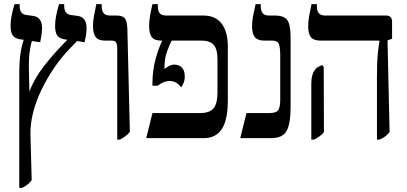

<svg xmlns="http://www.w3.org/2000/svg" viewBox="-20 -667 1965 927"><path d="M73 240V-301Q73 -368 78.5 -406Q84 -444 94 -473V-475L78 -477Q53 -481 42 -495.5Q31 -510 31 -543Q31 -563 35.5 -588.5Q40 -614 50 -647H75V-638Q75 -600 105 -595L141 -590Q183 -584 183 -531Q183 -514 180 -496Q177 -478 174 -463L134 -469Q126 -443 122 -407.5Q118 -372 120 -308L122 -225Q144 -285 189.5 -344Q235 -403 283 -452L305 -475L292 -477Q267 -481 256.5 -495.5Q246 -510 246 -542Q246 -584 265 -647H290V-638Q290 -600 320 -595L356 -590Q398 -584 398 -531Q398 -514 395 -496Q392 -478 388 -463L352 -469L313 -428Q276 -390 242.5 -341Q209 -292 182 -237Q155 -182 140.5 -126Q126 -70 127 -19L133 203Q122 217 111.5 225Q101 233 87 240Z M546 7V-431Q546 -453 541 -462Q536 -471 517 -471H487Q455 -471 442 -488Q429 -505 429 -541Q429 -562 433 -585.5Q437 -609 445 -647H471V-637Q471 -616 480 -604Q489 -592 511 -592H544Q572 -592 583 -578Q594 -564 595 -526L607 -30Q595 -16 583.5 -8Q572 0 559 7Z M686 0 716 -121H944Q993 -121 1011.5 -144.5Q1030 -168 1030 -219V-380Q1030 -430 1011.5 -450.5Q993 -471 953 -471H809Q799 -453 786.5 -418.5Q774 -384 774 -339V-334Q783 -341 795.5 -348Q808 -355 822 -355Q843 -355 857.5 -341.5Q872 -328 872 -298Q872 -279 866 -266Q860 -253 855 -245Q845 -259 831 -267.5Q817 -276 798 -276Q771 -276 741 -253H716V-264Q716 -327 731.5 -383Q747 -439 763 -469V-471H758Q726 -471 713 -487.5Q700 -504 700 -541Q700 -563 704 -587.5Q708 -612 716 -647H742V-637Q742 -615 751 -603.5Q760 -592 782 -592H962Q1020 -592 1050 -553Q1080 -514 1080 -442V-183Q1080 -88 1051 -44Q1022 0 964 0Z M1140 0 1170 -121H1280Q1313 -121 1323 -135Q1333 -149 1333 -186V-397Q1333 -440 1326 -455.5Q1319 -471 1294 -471H1255Q1224 -471 1210.5 -487.5Q1197 -504 1197 -540Q1197 -563 1201.5 -587.5Q1206 -612 1214 -647H1239V-637Q1239 -615 1248 -603.5Q1257 -592 1279 -592H1306Q1352 -592 1367.5 -569.5Q1383 -547 1383 -486V-151Q1383 -69 1363.5 -34.5Q1344 0 1289 0Z M1800 7V-297Q1800 -367 1804 -406.5Q1808 -446 1812 -468V-471H1526Q1495 -471 1481.5 -487Q1468 -503 1468 -540Q1468 -564 1472.5 -589Q1477 -614 1484 -647H1510V-634Q1510 -592 1550 -592H1844Q1873 -592 1873 -561V-480L1851 -472L1861 -29Q1851 -17 1840 -8.5Q1829 0 1813 7ZM1483 7V-261Q1483 -297 1493 -317Q1503 -337 1516 -344L1535 -353L1543 -344L1544 -29Q1534 -17 1523 -9Q1512 -1 1497 7Z"/></svg>

Font: Noto Serif Hebrew Condensed SemiBold
Style: Regular
Weight: 600
Width: 3
Designer: Monotype Design Team
Foundry: Monotype Imaging Inc.
Version: Version 2.004; ttfautohint (v1.8.4.7-5d5b)